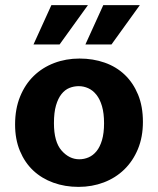

<svg xmlns="http://www.w3.org/2000/svg" viewBox="-20 -720 618 751"><path d="M539 -243Q539 -184 519.5 -137Q500 -90 466 -57Q432 -24 386 -6.5Q340 11 287 11Q234 11 188.5 -5.5Q143 -22 110 -53Q77 -84 58 -129.5Q39 -175 39 -233Q39 -294 58.5 -342Q78 -390 112 -423Q146 -456 192 -473.5Q238 -491 291 -491Q344 -491 389.5 -475Q435 -459 468 -427.5Q501 -396 520 -350Q539 -304 539 -243ZM387 -238Q387 -277 379 -304.5Q371 -332 357 -349.5Q343 -367 325 -375Q307 -383 288 -383Q269 -383 251.5 -376Q234 -369 220.5 -352Q207 -335 199 -307.5Q191 -280 191 -238Q191 -165 221 -131Q251 -97 290 -97Q309 -97 326.5 -104.5Q344 -112 357.5 -128.5Q371 -145 379 -172Q387 -199 387 -238ZM213 -546H111L181 -700H324ZM416 -546H314L384 -700H527Z"/></svg>

Font: Mukta ExtraBold
Style: Regular
Weight: 800
Designer: Girish Dalvi and Yashodeep Gholap
Foundry: Ek Type
Version: Version 2.538;PS 1.002;hotconv 16.6.51;makeotf.lib2.5.65220;